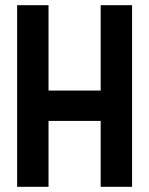

<svg xmlns="http://www.w3.org/2000/svg" viewBox="-20 -720 576 740"><path d="M46 0V-700H167V-371H368V-700H489V0H368V-254H167V0Z"/></svg>

Font: Georama Semi Condensed SemiBold
Style: Regular
Weight: 600
Width: 4
Designer: Jean-Baptiste Levee
Foundry: Production Type
Version: Version 1.000